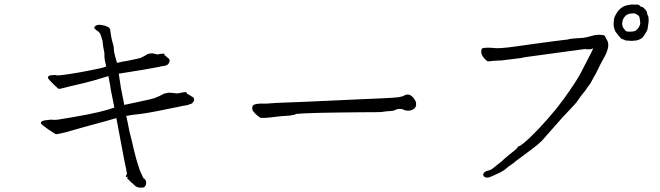

<svg xmlns="http://www.w3.org/2000/svg" viewBox="-20 -814 3000 873"><path d="M483 -410Q481 -423 481 -425Q479 -439 473 -468Q396 -444 356 -435Q315 -426 296 -421Q277 -416 265 -413Q249 -409 246 -410Q244 -411 223 -431Q215 -440 205 -450Q195 -460 199 -465.5Q203 -471 213.5 -472Q224 -473 232 -473Q239 -470 256 -472Q326 -480 438 -504Q451 -507 463 -512Q456 -541 455 -552Q455 -573 454 -577Q451 -589 449 -603Q446 -628 446 -629Q446 -630 438 -655Q433 -668 421 -675Q419 -676 417 -677Q417 -678 415 -680Q412 -683 410 -684Q405 -693 421 -700Q427 -702 436 -701Q446 -700 454 -698Q464 -695 471 -691Q477 -689 480 -682Q482 -680 481 -677Q481 -674 482 -671Q483 -667 483 -664Q483 -662 484 -658Q487 -638 490 -628Q492 -619 494 -613Q496 -608 497 -600Q498 -594 498 -587Q498 -581 500 -572Q503 -561 505 -552Q509 -541 511 -532Q511 -530 512 -528Q535 -534 562 -538Q612 -548 620 -551Q627 -554 634 -558Q636 -559 638 -560.5Q640 -562 643 -563Q647 -565 651 -568Q655 -570 665 -571Q671 -572 676 -571Q681 -570 684 -569L690 -568Q693 -567 694 -566.5Q695 -566 698 -567H703Q704 -567 706 -569H711L722 -570Q725 -571 725 -570L726 -569H727L728 -567V-563Q728 -560 731 -561Q734 -562 735 -558Q736 -556 741 -553Q742 -551 744 -550Q746 -548 748.5 -547Q751 -546 751 -540Q752 -533 747 -526Q743 -519 740 -519L738 -518Q735 -518 733 -516Q731 -514 723 -514Q717 -513 711 -512Q706 -511 704 -510Q636 -497 570 -487Q541 -483 520 -479Q528 -427 528 -426Q528 -422 534 -393L545 -337Q566 -342 606 -350Q673 -364 683 -368Q693 -372 702 -376Q705 -377 708 -379Q710 -380 714 -382Q720 -385 725 -388Q731 -390 743 -392Q751 -393 758 -392Q765 -392 769 -391L778 -390Q782 -390 783 -389Q784 -389 788 -390H795Q798 -392 800 -392L806 -393L821 -395Q825 -396 825 -395L827 -394H829V-392L830 -388Q830 -386 834 -386Q836 -386 839 -383Q842 -382 848 -378Q850 -376 852 -375Q855 -373 858 -372Q861 -371 862 -365Q864 -357 858 -349.5Q852 -342 849 -342L845 -341Q842 -341 839 -338Q837 -337 826 -335Q818 -334 810 -332.5Q802 -331 800 -330Q662 -301 619 -296Q580 -292 554 -287L562 -250Q568 -217 571 -206Q577 -185 579 -175Q581 -164 587 -140Q598 -99 600 -89Q615 -40 616 -39Q629 -10 630 -8Q632 -3 635 -2Q638 -1 639 1Q642 4 644 11Q646 21 642 29Q637 39 628 39Q614 39 613 39Q604 37 599 34Q594 31 592 29Q590 27 586 23Q584 20 580 18Q576 15 574 13Q573 9 565 4Q562 2 563 2Q565 -1 561 -1Q559 -1 558 -2Q558 -3 559 -6Q560 -10 562 -11Q547 -5 555 -19Q558 -24 557 -28Q555 -33 555 -36Q555 -39 554 -44Q550 -58 532 -155Q522 -211 511 -267L509 -277Q476 -267 361 -236Q333 -228 301 -219Q282 -213 259 -208Q236 -203 234 -204Q230 -205 202 -224Q190 -233 176 -243Q162 -253 167 -259Q171 -265 186 -267Q206 -270 211 -270Q230 -268 243 -270Q402 -295 469 -315Q488 -321 500 -325Z M1163 -278V-280Q1159 -281 1153.5 -286Q1148 -291 1143 -295Q1137 -301 1132 -307Q1127 -313 1127 -319Q1126 -333 1133.5 -337Q1141 -341 1151 -342L1165 -343H1193L1207 -344Q1228 -346 1273 -347.5Q1318 -349 1375 -351.5Q1432 -354 1495 -357Q1558 -360 1615 -362.5Q1672 -365 1717.5 -367Q1763 -369 1783 -371Q1798 -372 1809 -376Q1811 -376 1812 -376.5Q1813 -377 1814 -377Q1818 -381 1821 -381Q1826 -384 1833 -384Q1839 -385 1846 -381Q1853 -377 1859 -370Q1865 -363 1868.5 -356Q1872 -349 1872 -343Q1873 -326 1861.5 -318.5Q1850 -311 1838 -311Q1827 -310 1815 -315Q1812 -317 1809 -317.5Q1806 -318 1805 -319Q1802 -318 1799 -318.5Q1796 -319 1794 -319Q1791 -319 1788.5 -318Q1786 -317 1782 -316Q1781 -315 1779.5 -315Q1778 -315 1776 -313Q1774 -313 1772.5 -312.5Q1771 -312 1770 -311Q1758 -309 1747 -308.5Q1736 -308 1724 -306Q1719 -304 1689 -304Q1659 -304 1617 -303.5Q1575 -303 1526 -302.5Q1477 -302 1435 -301Q1393 -300 1363 -298.5Q1333 -297 1327 -296Q1323 -294 1319 -292.5Q1315 -291 1311 -291Q1299 -288 1285.5 -287.5Q1272 -287 1260 -286Q1238 -284 1213 -280.5Q1188 -277 1166 -278Z M2863 -753Q2858 -753 2856 -753Q2836 -752 2826 -744Q2809 -728 2809 -707Q2809 -698 2812 -691Q2813 -688 2822 -677Q2824 -673 2828.5 -671.5Q2833 -670 2842 -670Q2843 -670 2845 -670Q2860 -670 2869 -674Q2878 -679 2885 -691Q2891 -701 2891 -706.5Q2891 -712 2891 -713Q2891 -715 2888 -734Q2887 -742 2874 -749Q2868 -752 2866 -753Q2863 -753 2863 -753ZM2773 -733Q2784 -760 2800 -774Q2815 -787 2831 -790Q2852 -795 2859 -793Q2863 -793 2868 -793Q2885 -795 2889 -788Q2891 -786 2893 -784Q2894 -784 2897 -783H2898Q2903 -783 2912 -773Q2922 -762 2922 -757V-753Q2923 -751 2924 -749Q2925 -745 2926 -742Q2929 -740 2929 -726Q2930 -723 2929 -714Q2925 -685 2924 -680Q2924 -677 2912 -658Q2904 -644 2898 -641V-640Q2882 -631 2874 -630Q2856 -629 2855 -628Q2853 -628 2840 -629L2824 -630Q2821 -633 2810 -636Q2804 -638 2801 -642L2794 -650Q2778 -669 2775 -678Q2770 -692 2770 -701Q2770 -705 2770 -706Q2772 -731 2773 -733ZM2184 -546Q2177 -554 2172 -563Q2166 -574 2169 -588Q2171 -595 2179 -596Q2181 -597 2203 -597Q2217 -597 2222 -596H2223Q2248 -592 2319 -602Q2390 -612 2419 -616Q2448 -620 2486 -625Q2524 -630 2549 -633L2570 -635L2562 -636Q2583 -639 2632 -642Q2648 -644 2668 -650Q2682 -655 2701 -656Q2714 -656 2724 -654Q2731 -652 2733 -645Q2736 -639 2736 -637H2737Q2742 -629 2743 -626Q2747 -615 2745 -599Q2740 -575 2727 -553Q2708 -519 2696 -493Q2689 -479 2688 -477V-476H2687Q2685 -471 2669 -443Q2661 -428 2658 -426V-425H2657Q2645 -407 2642 -403Q2632 -390 2621 -377Q2608 -359 2607 -356.5Q2606 -354 2591 -337Q2588 -334 2574.5 -319.5Q2561 -305 2547 -290Q2544 -287 2540 -283Q2463 -195 2443 -173Q2426 -157 2404 -140Q2329 -85 2326 -82Q2318 -74 2304 -65Q2289 -55 2283 -49Q2270 -37 2246 -26Q2210 -9 2205 -8Q2195 -5 2186 -8Q2177 -12 2177 -21Q2177 -25 2183 -31Q2190 -37 2202 -39Q2212 -41 2219 -47Q2227 -53 2239 -63Q2267 -84 2271 -90Q2274 -93 2297 -112Q2309 -121 2321 -131Q2332 -141 2333 -142V-143Q2333 -149 2341 -149Q2344 -150 2362 -164Q2422 -214 2509 -319L2544 -365Q2602 -446 2620 -481Q2629 -498 2670 -578Q2672 -583 2675 -589L2678 -595L2672 -592Q2668 -590 2658 -590Q2647 -590 2646 -590H2645Q2639 -592 2631 -590L2367 -554Q2350 -551 2348 -550Q2270 -541 2266 -540Q2264 -539 2255 -539Q2224 -538 2211 -536Q2199 -534 2195 -536Q2191 -539 2184 -546ZM2184 -546ZM2211 -536ZM2239 -63ZM2219 -47ZM2701 -656ZM2668 -650Z"/></svg>

Font: ToneOZ-Pinyin-Tsuipita-TC
Style: Regular
Weight: 400
Designer: ÂÆ£ÂøóÂáåJeffrey Xuan(jeffreyx@gmail.com, ToneOZ.com) ÈòøÂù§(cjkFonts)
Foundry: ToneOZ
Version: Version 0.24071